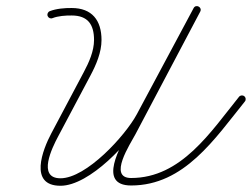

<svg xmlns="http://www.w3.org/2000/svg" viewBox="-20 -584 808 616"><path d="M132.9 -532.5C135.4 -526.3 142.4 -523.3 148.5 -525.8C165.9 -532.8 191.2 -534.6 209.8 -534.3C209.8 -534.3 209.8 -534.3 209.8 -534.3C209.9 -534.3 209.9 -534.3 209.9 -534.3C261.8 -534.3 281.7 -505.5 281.7 -455.7C281.7 -419.9 265.4 -383.8 248.9 -352.8C214.1 -287.2 179.4 -221.7 144.6 -156.1C116.9 -104 71.4 12 174 12C267.3 12 398.6 -128.7 440.2 -206.4C500.9 -319.8 561.6 -433.2 622.3 -546.7C626.1 -553.7 622.7 -560 617.4 -562.9C612.1 -565.7 604.9 -565 601.1 -557.9C531.9 -426.8 462.6 -295.7 393.4 -164.6C368.3 -117.1 290.7 11.1 400.6 11.1C571.5 11.1 669.6 -139.7 765.6 -258.4C769.8 -263.5 769 -271.1 763.8 -275.2C758.6 -279.4 751.1 -278.6 746.9 -273.5C746.9 -273.5 746.9 -273.5 746.9 -273.5C656.4 -161.5 561.8 -12.9 400.6 -12.9C325.4 -12.9 398.2 -122.4 414.6 -153.4C483.9 -284.5 553.1 -415.6 622.4 -546.7C626.1 -553.8 622.7 -560.1 617.4 -562.9C612.1 -565.7 604.9 -565 601.2 -558C540.5 -444.6 479.8 -331.1 419.1 -217.7C382.1 -148.7 257 -12 174 -12C98.5 -12 147.8 -110.9 165.8 -144.9C200.6 -210.4 235.3 -276 270.1 -341.5C288.5 -376.2 305.7 -415.8 305.7 -455.7C305.7 -518.7 275.2 -558.3 209.9 -558.3C209.9 -558.3 209.9 -558.3 210 -558.3C210 -558.3 210.1 -558.3 210.1 -558.3C188.3 -558.6 160 -556.3 139.6 -548.1C133.5 -545.6 130.5 -538.6 132.9 -532.5Z"/></svg>

Font: FRB American Cursive Guidelines Arrows Light
Style: Italic
Weight: 300
Italic angle: -25°
Version: Version 2.0;Modular Font Editor K font №1